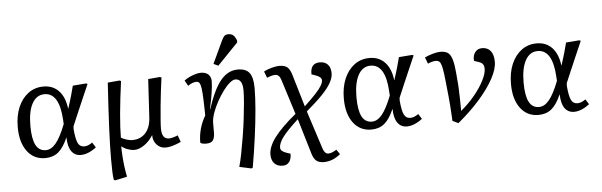

<svg xmlns="http://www.w3.org/2000/svg" viewBox="-58 -1022 4597 1467"><g transform="rotate(-5 2240.0 -288.5)"><path d="M254 14Q167 14 116 -54.5Q65 -123 65 -240Q65 -327 93 -392.5Q121 -458 171 -495Q221 -532 287 -532Q360 -532 405 -484Q450 -436 461 -347H462Q470 -373 477.5 -396Q485 -419 493 -448Q501 -477 512 -519L614 -527L625 -522Q603 -472 579 -416.5Q555 -361 532 -307.5Q509 -254 490 -209L489 -186Q496 -108 511 -78.5Q526 -49 559 -49Q588 -49 621 -73L646 -34Q618 -12 587 1Q556 14 528 14Q481 14 455.5 -22.5Q430 -59 429 -128H428Q395 -52 354.5 -19Q314 14 254 14ZM264 -46Q306 -46 342.5 -90.5Q379 -135 417 -233L415 -267Q403 -473 290 -473Q229 -473 195.5 -412.5Q162 -352 162 -242Q162 -142 187 -94Q212 -46 264 -46Z M772 230 761 225Q757 201 755.5 161.5Q754 122 754 67Q754 -31 760.5 -174Q767 -317 780 -519L871 -527L882 -522Q863 -384 853 -273Q843 -162 843 -91Q860 -81 885 -73Q910 -65 927 -65Q992 -65 1030.5 -107.5Q1069 -150 1073 -228L1090 -519L1181 -527L1192 -522Q1186 -478 1179 -421Q1172 -364 1166.5 -306Q1161 -248 1157.5 -202Q1154 -156 1154 -133Q1154 -53 1210 -53Q1221 -53 1241.5 -58.5Q1262 -64 1277 -71L1296 -19Q1224 14 1177 14Q1137 14 1109.5 -16Q1082 -46 1083 -89H1082Q1054 -44 1014 -16.5Q974 11 938 11Q914 11 886.5 1Q859 -9 841 -25H840Q840 12 843 55Q846 98 851.5 138.5Q857 179 864 210Z M1816 230 1725 210Q1737 168 1748.5 109Q1760 50 1771 -17Q1782 -84 1790 -150Q1798 -216 1803 -273Q1808 -330 1808 -369Q1808 -458 1753 -458Q1734 -458 1709 -437Q1684 -416 1658.5 -381.5Q1633 -347 1610 -305.5Q1587 -264 1572 -223Q1557 -182 1555 -148Q1556 -99 1555 -63Q1554 -27 1540.5 -8Q1527 11 1488 11Q1471 11 1458.5 7.5Q1446 4 1444 -1Q1444 -109 1500 -204Q1499 -248 1498.5 -275.5Q1498 -303 1497 -326Q1495 -383 1490.5 -413Q1486 -443 1478 -454.5Q1470 -466 1456 -466Q1424 -466 1390 -441L1366 -483Q1382 -496 1405 -507Q1428 -518 1452.5 -525Q1477 -532 1495 -532Q1531 -532 1551.5 -513Q1572 -494 1572 -462Q1572 -391 1540 -249L1542 -248Q1591 -398 1646.5 -465Q1702 -532 1778 -532Q1840 -532 1867 -496.5Q1894 -461 1894 -380Q1894 -311 1886 -216.5Q1878 -122 1863 -9.5Q1848 103 1827 225ZM1633 -574 1597 -591 1677 -762Q1690 -789 1700.5 -798Q1711 -807 1730 -807Q1752 -807 1766.5 -795Q1781 -783 1792 -754V-739Z M2057 230Q2016 230 1993 205.5Q1970 181 1970 137Q1970 78 2023 7Q2076 -64 2188 -156L2103 -425Q2090 -466 2060 -466Q2041 -466 2024 -460Q2007 -454 1996 -450L1977 -499Q1990 -507 2011.5 -514.5Q2033 -522 2056 -527Q2079 -532 2095 -532Q2137 -532 2157.5 -515Q2178 -498 2191 -453L2264 -207Q2319 -259 2351.5 -294Q2384 -329 2398 -353Q2412 -377 2412 -394Q2412 -419 2368 -435L2336 -446Q2333 -532 2407 -532Q2446 -532 2468 -508.5Q2490 -485 2490 -441Q2490 -408 2468.5 -369Q2447 -330 2400 -281Q2353 -232 2276 -167L2371 127Q2385 168 2412 168Q2437 168 2475 144L2500 180Q2441 230 2371 230Q2336 230 2315.5 213.5Q2295 197 2283 158L2202 -114Q2118 -37 2083 9.5Q2048 56 2048 91Q2048 118 2091 133L2124 144Q2124 185 2106.5 207.5Q2089 230 2057 230Z M2755 14Q2668 14 2617 -54.5Q2566 -123 2566 -240Q2566 -327 2594 -392.5Q2622 -458 2672 -495Q2722 -532 2788 -532Q2861 -532 2906 -484Q2951 -436 2962 -347H2963Q2971 -373 2978.5 -396Q2986 -419 2994 -448Q3002 -477 3013 -519L3115 -527L3126 -522Q3104 -472 3080 -416.5Q3056 -361 3033 -307.5Q3010 -254 2991 -209L2990 -186Q2997 -108 3012 -78.5Q3027 -49 3060 -49Q3089 -49 3122 -73L3147 -34Q3119 -12 3088 1Q3057 14 3029 14Q2982 14 2956.5 -22.5Q2931 -59 2930 -128H2929Q2896 -52 2855.5 -19Q2815 14 2755 14ZM2765 -46Q2807 -46 2843.5 -90.5Q2880 -135 2918 -233L2916 -267Q2904 -473 2791 -473Q2730 -473 2696.5 -412.5Q2663 -352 2663 -242Q2663 -142 2688 -94Q2713 -46 2765 -46Z M3422 23 3378 2Q3376 -35 3374.5 -61Q3373 -87 3371 -115.5Q3369 -144 3365 -184.5Q3361 -225 3354 -291Q3347 -365 3339.5 -402.5Q3332 -440 3321.5 -453Q3311 -466 3292 -466Q3265 -466 3230 -450L3211 -499Q3239 -513 3274 -522.5Q3309 -532 3329 -532Q3360 -532 3379.5 -523Q3399 -514 3411.5 -489.5Q3424 -465 3431 -420Q3438 -375 3443 -302Q3446 -276 3447.5 -237Q3449 -198 3450 -154Q3451 -110 3451 -68Q3511 -118 3557.5 -174.5Q3604 -231 3631 -284Q3658 -337 3658 -375Q3658 -413 3626 -425L3582 -441Q3578 -480 3597.5 -506Q3617 -532 3651 -532Q3694 -532 3717 -503Q3740 -474 3740 -420Q3740 -365 3701 -292.5Q3662 -220 3591 -139Q3520 -58 3422 23Z M4037 14Q3950 14 3899 -54.5Q3848 -123 3848 -240Q3848 -327 3876 -392.5Q3904 -458 3954 -495Q4004 -532 4070 -532Q4143 -532 4188 -484Q4233 -436 4244 -347H4245Q4253 -373 4260.5 -396Q4268 -419 4276 -448Q4284 -477 4295 -519L4397 -527L4408 -522Q4386 -472 4362 -416.5Q4338 -361 4315 -307.5Q4292 -254 4273 -209L4272 -186Q4279 -108 4294 -78.5Q4309 -49 4342 -49Q4371 -49 4404 -73L4429 -34Q4401 -12 4370 1Q4339 14 4311 14Q4264 14 4238.5 -22.5Q4213 -59 4212 -128H4211Q4178 -52 4137.5 -19Q4097 14 4037 14ZM4047 -46Q4089 -46 4125.5 -90.5Q4162 -135 4200 -233L4198 -267Q4186 -473 4073 -473Q4012 -473 3978.5 -412.5Q3945 -352 3945 -242Q3945 -142 3970 -94Q3995 -46 4047 -46Z"/></g></svg>

Font: Literata 7pt
Style: Italic
Weight: 400
Italic angle: -2°
Designer: Latin by Veronika Burian and Jose Scaglione. Greek by Irene Vlachou. Cyrillic by Vera Evstafieva
Foundry: TypeTogether
Version: Version 3.002